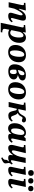

<svg xmlns="http://www.w3.org/2000/svg" viewBox="2168 -2906 958 5335"><g transform="rotate(90 2647.5 -239.0)"><path d="M422 12C546 12 590 -73 601 -89L570 -112C555 -93 531 -65 501 -65C485 -65 480 -73 480 -85C480 -95 483 -108 483 -108L543 -334C548 -354 553 -377 553 -402C553 -447 537 -481 469 -481C333 -481 271 -345 237 -286H223L272 -476H225L61 -465V-423C61 -423 80 -425 91 -425C116 -425 124 -415 124 -396C124 -384 121 -365 121 -365L42 0H184L221 -157C260 -248 336 -388 384 -388C401 -388 406 -372 406 -351C406 -327 399 -301 399 -301L339 -90C337 -83 334 -70 334 -54C334 -14 354 12 422 12Z M907 11C1046 11 1171 -112 1171 -296C1171 -428 1106 -481 1024 -481C959 -481 927 -448 877 -398H870L886 -474H844L676 -459V-419C676 -419 692 -421 705 -421C733 -421 743 -412 743 -392C743 -385 742 -379 741 -373L614 220H874L883 178C803 178 782 152 782 124C782 116 784 96 786 86L806 -16C826 -5 858 11 907 11ZM818 -75 866 -311C885 -362 919 -411 967 -411C995 -411 1023 -394 1023 -291C1023 -150 970 -43 892 -43C864 -43 839 -58 818 -75Z M1431 13C1607 13 1710 -121 1710 -280C1710 -432 1616 -481 1511 -481C1336 -481 1230 -346 1230 -187C1230 -37 1324 13 1431 13ZM1441 -35C1394 -35 1381 -91 1381 -169C1381 -319 1428 -434 1498 -434C1546 -434 1559 -379 1559 -302C1559 -151 1509 -35 1441 -35Z M1960 10C2086 10 2188 -43 2188 -142C2188 -207 2134 -246 2069 -255V-258C2142 -281 2216 -313 2216 -385C2216 -446 2161 -479 2070 -479C1850 -479 1767 -305 1767 -162C1767 -67 1818 10 1960 10ZM1971 -35C1926 -35 1915 -72 1915 -133C1915 -156 1916 -181 1919 -207C1938 -216 1961 -223 1981 -223C2016 -223 2039 -208 2039 -138C2039 -64 2012 -35 1971 -35ZM1925 -256C1940 -349 1973 -438 2028 -438C2055 -438 2071 -424 2071 -383C2071 -306 2023 -280 1925 -256Z M2465 13C2641 13 2744 -121 2744 -280C2744 -432 2650 -481 2545 -481C2370 -481 2264 -346 2264 -187C2264 -37 2358 13 2465 13ZM2475 -35C2428 -35 2415 -91 2415 -169C2415 -319 2462 -434 2532 -434C2580 -434 2593 -379 2593 -302C2593 -151 2543 -35 2475 -35Z M3194 9C3284 9 3319 -29 3359 -90L3330 -112C3320 -98 3292 -65 3249 -65C3218 -65 3207 -93 3193 -134C3176 -183 3157 -231 3123 -249L3124 -254C3188 -283 3203 -320 3216 -346C3231 -375 3240 -386 3265 -386C3289 -386 3296 -368 3328 -368C3362 -368 3382 -392 3382 -420C3382 -461 3350 -482 3307 -482C3228 -482 3202 -422 3170 -364C3127 -291 3083 -269 3011 -268L3055 -476H2998L2831 -465V-422C2843 -423 2850 -424 2859 -424C2891 -424 2896 -412 2896 -395C2896 -386 2894 -367 2893 -364L2814 0H2954L3002 -224C3007 -225 3008 -225 3011 -225C3050 -225 3046 -203 3069 -107C3086 -37 3109 9 3194 9Z M3550 15C3614 15 3652 -17 3692 -71H3700C3699 -63 3699 -56 3699 -50C3699 -2 3725 12 3776 12C3882 12 3923 -50 3947 -88L3915 -113C3899 -92 3881 -70 3854 -70C3833 -70 3829 -83 3829 -97C3829 -112 3834 -133 3834 -133L3905 -473H3823L3783 -426H3777C3756 -453 3734 -481 3670 -481C3533 -481 3404 -354 3404 -167C3404 -30 3474 15 3550 15ZM3607 -68C3569 -68 3549 -90 3549 -174C3549 -301 3594 -436 3673 -436C3715 -436 3730 -397 3730 -342C3730 -291 3717 -231 3705 -188C3683 -109 3658 -68 3607 -68Z M4371 208C4468 170 4521 140 4521 88C4521 63 4509 20 4509 -2C4509 -30 4530 -57 4553 -89L4522 -112C4515 -103 4486 -65 4452 -65C4436 -65 4432 -74 4432 -82C4432 -97 4438 -125 4438 -125L4509 -473H4368L4335 -316C4312 -210 4239 -88 4184 -88C4166 -88 4158 -106 4158 -131C4158 -144 4160 -159 4164 -175L4236 -476H4184L4009 -465V-422C4009 -422 4024 -424 4041 -424C4068 -424 4074 -409 4074 -396C4074 -381 4070 -364 4070 -364L4018 -151C4011 -124 4007 -98 4007 -76C4007 -23 4029 12 4089 12C4197 12 4259 -78 4283 -114H4295C4290 -90 4286 -68 4286 -50C4286 -12 4307 12 4364 12C4410 12 4439 0 4462 -9L4466 -5C4424 45 4421 52 4421 86C4421 101 4419 113 4413 124C4404 144 4385 159 4353 174Z M4697 12C4814 11 4848 -40 4882 -89L4851 -112C4835 -94 4814 -65 4780 -65C4768 -65 4761 -71 4761 -84C4761 -98 4767 -126 4767 -126L4841 -476H4789L4617 -465V-422C4617 -422 4632 -424 4649 -424C4676 -424 4682 -409 4682 -396C4682 -381 4678 -364 4678 -364L4631 -142C4618 -83 4615 -67 4615 -50C4615 -15 4640 12 4697 12ZM4786 -542C4839 -542 4867 -573 4867 -621C4867 -667 4839 -698 4786 -698C4735 -698 4706 -667 4706 -620C4706 -573 4736 -542 4786 -542Z M5032 12C5149 11 5183 -40 5217 -89L5186 -112C5170 -94 5149 -65 5115 -65C5103 -65 5096 -71 5096 -84C5096 -98 5102 -126 5102 -126L5176 -476H5124L4952 -465V-422C4952 -422 4967 -424 4984 -424C5011 -424 5017 -409 5017 -396C5017 -381 5013 -364 5013 -364L4966 -142C4953 -83 4950 -67 4950 -50C4950 -15 4975 12 5032 12ZM5005 -542C5055 -542 5081 -571 5081 -616C5081 -659 5055 -688 5005 -688C4957 -688 4930 -659 4930 -615C4930 -571 4958 -542 5005 -542ZM5219 -542C5269 -542 5295 -571 5295 -616C5295 -659 5269 -688 5219 -688C5171 -688 5144 -659 5144 -615C5144 -571 5172 -542 5219 -542Z"/></g></svg>

Font: STIX Two Text
Style: Bold Italic
Weight: 700
Italic angle: -12°
Designer: Ross Mills, John Hudson & Paul Hanslow, Tiro Typeworks Ltd; with prior portions MicroPress Inc. and Coen Hoffman, Elsevi
Foundry: Tiro Typeworks Ltd
Version: Version 2.13 b171